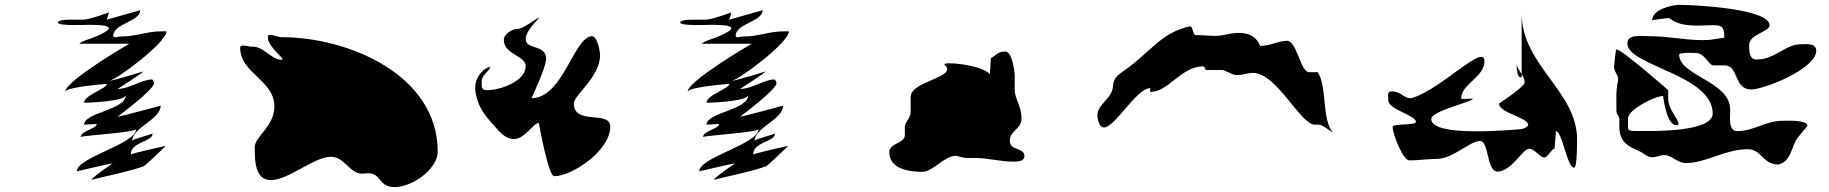

<svg xmlns="http://www.w3.org/2000/svg" viewBox="-20 -794 7524 790"><path d="M368 -641C347 -632 324 -629 306 -614H512C512 -614 248 -461 248 -416C248 -436 420 -449 420 -449C420 -429 326 -403 326 -371C326 -371 498 -375 498 -404C498 -340 326 -332 326 -281L378 -284C378 -264 312 -256 312 -230C312 -236 540 -249 540 -263C540 -201 296 -147 296 -89C296 -89 436 -122 444 -122C444 -122 356 -63 356 -53C356 -57 530 -91 572 -111C568 -107 563 -104 563 -104C570 -104 662 -193 662 -194C662 -194 518 -162 518 -158C518 -212 608 -209 608 -245C608 -242 524 -221 524 -215C524 -269 641 -302 641 -359C641 -359 474 -314 464 -314C464 -314 614 -425 614 -452C614 -452 611 -467 605 -467C563 -467 512 -428 464 -428C464 -428 569 -495 569 -500C569 -500 443 -461 428 -461C453 -461 665 -618 665 -665H644C587 -666 533 -642 476 -644C468 -644 446 -635 446 -647C446 -697 557 -705 557 -752L419 -713C419 -713 428 -737 428 -743C428 -743 348 -713 323 -713H272C267 -713 218 -714 218 -701C218 -686 340 -692 347 -692C466 -692 437 -670 368 -641Z M1082 -641C1082 -598 1160 -548 1139 -548C1095 -548 1065 -605 1016 -602C1003 -601 972 -615 968 -599C968 -491 1109 -465 1109 -356C1109 -273 1028 -233 1028 -188C1028 -134 1029 -53 1094 -53C1168 -53 1272 -149 1342 -149C1400 -149 1421 -72 1478 -80C1554 -91 1528 -27 1602 -24C1680 -24 1781 -101 1781 -170C1781 -487 1412 -641 1139 -641C1117 -641 1082 -663 1082 -641Z M2194 -720C2175 -710 2131 -675 2110 -675C2087 -675 2053 -654 2053 -630C2053 -570 2143 -565 2143 -522C2143 -459 2038 -423 1984 -423C1959 -423 1962 -437 1962 -462C1962 -483 1995 -505 1997 -517C1998 -526 1923 -492 1937 -412C1947 -354 1975 -318 2014 -276C2037 -250 2059 -222 2095 -222C2140 -222 2174 -288 2197 -288C2197 -288 2236 -69 2260 -69C2334 -69 2491 -174 2491 -273C2491 -342 2341 -276 2341 -369C2341 -402 2449 -477 2449 -567C2449 -585 2437 -645 2416 -645C2342 -645 2297 -390 2167 -390C2167 -390 2227 -517 2227 -552C2227 -613 2143 -588 2143 -633C2143 -676 2217 -732 2194 -720Z M2929 -641C2908 -632 2885 -629 2867 -614H3073C3073 -614 2809 -461 2809 -416C2809 -436 2981 -449 2981 -449C2981 -429 2887 -403 2887 -371C2887 -371 3059 -375 3059 -404C3059 -340 2887 -332 2887 -281L2939 -284C2939 -264 2873 -256 2873 -230C2873 -236 3101 -249 3101 -263C3101 -201 2857 -147 2857 -89C2857 -89 2997 -122 3005 -122C3005 -122 2917 -63 2917 -53C2917 -57 3091 -91 3133 -111C3129 -107 3124 -104 3124 -104C3131 -104 3223 -193 3223 -194C3223 -194 3079 -162 3079 -158C3079 -212 3169 -209 3169 -245C3169 -242 3085 -221 3085 -215C3085 -269 3202 -302 3202 -359C3202 -359 3035 -314 3025 -314C3025 -314 3175 -425 3175 -452C3175 -452 3172 -467 3166 -467C3124 -467 3073 -428 3025 -428C3025 -428 3130 -495 3130 -500C3130 -500 3004 -461 2989 -461C3014 -461 3226 -618 3226 -665H3205C3148 -666 3094 -642 3037 -644C3029 -644 3007 -635 3007 -647C3007 -697 3118 -705 3118 -752L2980 -713C2980 -713 2989 -737 2989 -743C2989 -743 2909 -713 2884 -713H2833C2828 -713 2779 -714 2779 -701C2779 -686 2901 -692 2908 -692C3027 -692 2998 -670 2929 -641Z M4053 -489C4015 -530 3849 -543 3867 -527C3924 -476 3727 -461 3727 -396V-336C3727 -305 3703 -294 3703 -270V-237C3703 -205 3639 -205 3639 -168C3639 -98 3722 -87 3775 -87C3819 -87 3864 -153 3915 -153C3950 -142 3956 -144 3991 -144C4035 -145 4101 -129 4143 -129C4165 -129 4195 -128 4195 -153C4195 -186 4135 -175 4135 -213C4135 -261 4183 -258 4183 -309C4183 -357 4155 -387 4155 -426V-480C4155 -507 4143 -582 4117 -582C4082 -582 4077 -564 4057 -555Z M5465 -248C5417 -302 5442 -436 5402 -497H5366C5331 -497 5316 -626 5276 -626C5239 -626 5206 -605 5165 -605C5141 -666 5078 -665 5015 -650C4980 -642 4935 -650 4898 -650C4889 -650 4888 -686 4877 -686C4759 -661 4712 -579 4613 -509C4582 -487 4559 -474 4559 -434C4552 -384 4488 -361 4496 -311C4518 -171 4641 -431 4712 -431C4717 -431 4707 -416 4715 -416C4788 -416 4840 -521 4931 -521C4938 -521 4938 -506 4943 -506H5009C5020 -506 5050 -485 5069 -485C5091 -485 5115 -494 5135 -494C5234 -494 5330 -281 5390 -281H5408C5420 -281 5461 -250 5465 -248Z M5794 -392C5760 -381 5749 -418 5707 -418C5687 -418 5692 -405 5692 -382C5692 -342 5806 -321 5806 -292C5806 -278 5710 -286 5710 -272C5710 -242 5753 -134 5779 -134C5816 -134 5852 -140 5890 -140C5959 -140 6027 -214 6070 -214C6107 -214 6096 -88 6142 -88C6198 -88 6246 -182 6271 -182C6296 -182 6315 -146 6334 -146C6349 -146 6364 -182 6376 -182C6377 -182 6382 -254 6382 -254C6408 -254 6428 -104 6457 -104C6470 -104 6469 -220 6469 -220C6469 -420 6241 -524 6241 -740V-489C6248 -479 6253 -468 6253 -454C6253 -437 6148 -368 6148 -368C6148 -329 6268 -311 6268 -280C6268 -273 6247 -262 6232 -262C6220 -262 5869 -226 5869 -304C5869 -339 6040 -374 6040 -388C6040 -388 5992 -386 5992 -388C5992 -449 6088 -476 6088 -542C6088 -618 5916 -432 5794 -392ZM6241 -489C6232 -504 6220 -517 6220 -536C6220 -460 6241 -478 6241 -478Z M7015 -630C6932 -624 6855 -645 6769 -645C6730 -645 6676 -655 6676 -615C6676 -523 7027 -487 7027 -327C7027 -249 6775 -255 6733 -255C6668 -255 6679 -252 6679 -309C6679 -342 6788 -399 6823 -399C6823 -399 6836 -279 6877 -279C6885 -279 6886 -277 6886 -285C6886 -306 6844 -343 6844 -387V-423C6844 -423 6653 -591 6631 -591C6628 -591 6622 -534 6622 -528C6615 -500 6644 -486 6637 -459C6628 -423 6631 -372 6631 -336C6631 -322 6643 -316 6643 -306V-270C6643 -209 6683 -190 6727 -171C6745 -163 6757 -147 6778 -147C6795 -147 6811 -156 6829 -156C6858 -156 6882 -123 6916 -123C6999 -123 7078 -180 7171 -180C7229 -180 7233 -117 7297 -117C7344 -127 7351 -180 7369 -216C7374 -226 7417 -275 7417 -276C7417 -302 7330 -297 7312 -297C7248 -297 7193 -255 7135 -255C7089 -248 7099 -310 7099 -342C7100 -460 6889 -481 6889 -570C6889 -579 6958 -576 6958 -576C6995 -576 7010 -525 7030 -525H7075C7137 -525 7111 -426 7186 -426C7239 -426 7453 -511 7453 -585C7453 -618 7413 -612 7390 -612C7325 -612 7284 -549 7207 -549C7177 -549 7177 -586 7177 -609C7177 -653 7261 -663 7261 -690C7261 -758 6955 -774 6889 -774C6858 -774 6778 -754 6778 -711C6778 -711 6840 -720 6847 -720C6894 -683 6955 -688 7012 -690C7059 -691 7075 -692 7075 -639Z"/></svg>

Font: CISF Camouflage Kit
Style: Regular
Weight: 400
Designer: Robert Jablonski, Jasper
Foundry: Cannot Into Space Fonts
Version: Version 1.27